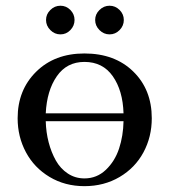

<svg xmlns="http://www.w3.org/2000/svg" viewBox="-20 -637 584 664"><path d="M41 -228Q41 -325.7 105 -388.9Q168.9 -452.1 272 -452.1Q377 -452.1 440.9 -389.6Q504.9 -327.1 504.9 -228Q504.9 -163.6 476.1 -110.1Q447.3 -56.6 393.6 -24.9Q339.8 6.8 272 6.8Q204.6 6.8 151.4 -25.1Q98.1 -57.1 69.6 -110.6Q41 -164.1 41 -228ZM138.2 -217.8Q139.2 -179.7 148.2 -145Q157.2 -110.4 173.1 -82Q189 -53.7 214.6 -36.9Q240.2 -20 272 -20Q314.9 -20 346.2 -49.8Q377.4 -79.6 391.8 -123.3Q406.2 -167 407.2 -217.8ZM138.2 -245.1H407.2Q404.8 -323.7 370.1 -373.3Q335.4 -422.9 272 -422.9Q210.9 -422.9 176.5 -373.3Q142.1 -323.7 138.2 -245.1ZM154.1 -533Q139.2 -547.9 139.2 -567.9Q139.2 -587.9 154.1 -602.5Q168.9 -617.2 189 -617.2Q209 -617.2 223.4 -602.5Q237.8 -587.9 237.8 -567.9Q237.8 -547.9 223.4 -533Q209 -518.1 189 -518.1Q168.9 -518.1 154.1 -533ZM324 -533Q309.1 -547.9 309.1 -567.9Q309.1 -587.9 324 -602.5Q338.9 -617.2 358.9 -617.2Q378.9 -617.2 393.6 -602.5Q408.2 -587.9 408.2 -567.9Q408.2 -547.9 393.6 -533Q378.9 -518.1 358.9 -518.1Q338.9 -518.1 324 -533Z"/></svg>

Font: Dehuti Alt
Style: Bold
Weight: 700
Version: Version 1.2